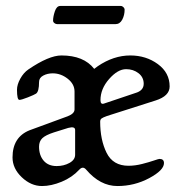

<svg xmlns="http://www.w3.org/2000/svg" viewBox="-20 -616 609 644"><path d="M182 -596H385Q390 -596 394 -592Q398 -588 398 -584Q398 -565 390 -550Q382 -535 367 -535H172Q167 -535 162.5 -538.5Q158 -542 158 -547Q158 -560 164 -578Q170 -596 182 -596ZM549 -326Q549 -294 502 -279L339 -227Q325 -222 320.5 -218.5Q316 -215 316 -208Q316 -147 337.5 -103.5Q359 -60 411 -60Q433 -60 456.5 -66Q480 -72 496 -77.5Q512 -83 515 -83Q530 -83 530 -69Q530 -45 480.5 -18.5Q431 8 374 8Q316 8 269 -47Q258 -60 246 -47Q222 -21 187 -6.5Q152 8 121 8Q84 8 53 -21.5Q22 -51 22 -88Q22 -156 79 -179L207 -226Q230 -235 230 -249V-309Q230 -334 207 -352Q184 -370 157 -370Q139 -370 125 -362.5Q111 -355 111 -341Q111 -309 101 -302Q95 -298 73.5 -289.5Q52 -281 45 -281Q37 -281 37 -315Q37 -332 48 -352Q59 -372 75 -383Q144 -430 186 -430Q261 -430 296 -385L308 -394Q361 -430 417 -430Q470 -430 509.5 -401Q549 -372 549 -326ZM317 -280Q317 -264 330 -269L434 -304Q462 -312 462 -335Q462 -357 444.5 -370.5Q427 -384 403 -384Q375 -384 346 -351Q317 -318 317 -280ZM111 -124Q111 -95 126.5 -77Q142 -59 170 -59Q194 -59 213 -69.5Q232 -80 232 -97V-180Q232 -193 209 -187L161 -172Q133 -163 122 -152.5Q111 -142 111 -124Z"/></svg>

Font: EB Garamond 08
Style: Regular
Weight: 400
Version: Version 0.016 ; ttfautohint (v1.5)